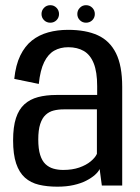

<svg xmlns="http://www.w3.org/2000/svg" viewBox="-20 -715 538 740"><path d="M201 4.5Q236 4.5 263.8 -1.8Q291.5 -8 312 -18.5Q332.5 -29 345.8 -40.8Q359 -52.5 364 -63.5L372.5 0H451V-380Q451 -462 427 -510Q403 -558 357 -579Q311 -600 242.5 -600Q201 -600 165.8 -590.2Q130.5 -580.5 103.2 -559Q76 -537.5 58.2 -501Q40.5 -464.5 35 -411L129.5 -391.5Q135 -444.5 150.2 -475.5Q165.5 -506.5 189 -519.8Q212.5 -533 243 -533Q278 -533 303 -518.5Q328 -504 341.2 -471Q354.5 -438 354.5 -383V-349H197.5Q158 -349 126.8 -340.8Q95.5 -332.5 74 -313Q52.5 -293.5 41.5 -259.8Q30.5 -226 30.5 -174Q30.5 -120 42.2 -85Q54 -50 76.2 -30.2Q98.5 -10.5 130 -3Q161.5 4.5 201 4.5ZM223.5 -60Q203.5 -60 186 -65Q168.5 -70 155.2 -82.5Q142 -95 134.8 -118Q127.5 -141 127.5 -177.5Q127.5 -214 135 -237Q142.5 -260 155.8 -272.2Q169 -284.5 186.8 -289Q204.5 -293.5 225 -293.5H353.5V-122Q347 -107.5 329.5 -93Q312 -78.5 285.2 -69.2Q258.5 -60 223.5 -60ZM174 -627.5Q188 -627.5 197.8 -637.2Q207.5 -647 207.5 -661Q207.5 -675 197.8 -685Q188 -695 174 -695Q159.5 -695 149.8 -685Q140 -675 140 -661Q140 -647 149.8 -637.2Q159.5 -627.5 174 -627.5ZM311.5 -627.5Q326 -627.5 335.8 -637.2Q345.5 -647 345.5 -661Q345.5 -675 335.8 -685Q326 -695 311.5 -695Q297.5 -695 287.8 -685Q278 -675 278 -661Q278 -647 287.8 -637.2Q297.5 -627.5 311.5 -627.5Z"/></svg>

Font: Anybody SemiCondensed
Style: Regular
Weight: 400
Width: 4
Version: Version 1.113;gftools[0.9.25]